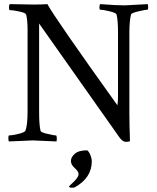

<svg xmlns="http://www.w3.org/2000/svg" viewBox="-20 -666 744 908"><path d="M676.8 -620.1Q667 -620.1 634.3 -612.3Q601.6 -604.5 599.6 -597.7Q591.8 -567.4 591.8 -506.8V-135.7Q591.8 -75.2 594.7 1Q590.8 4.9 575.2 4.9Q559.6 4.9 543.9 -17.6L165 -554.7V-137.7Q165 -73.2 171.9 -46.9Q173.8 -40 204.6 -32.7Q235.4 -25.4 245.1 -25.4Q248 -25.4 248.5 -13.7Q249 -2 247.1 2.9Q149.4 -2 134.8 -2L22.5 2.9Q19.5 0 19.5 -12.7Q19.5 -25.4 22.5 -25.4Q36.1 -25.4 66.9 -32.7Q97.7 -40 100.6 -48.8Q110.4 -74.2 110.4 -140.6V-524.4Q110.4 -572.3 103.5 -597.7Q100.6 -605.5 70.3 -611.8Q40 -618.2 26.4 -618.2Q22.5 -618.2 22.5 -630.4Q22.5 -642.6 26.4 -646.5Q102.5 -644.5 139.6 -644.5Q176.8 -644.5 204.1 -646.5Q240.2 -580.1 535.2 -168Q538.1 -184.6 538.1 -208V-511.7Q538.1 -571.3 531.2 -597.7Q528.3 -605.5 497.6 -612.8Q466.8 -620.1 454.1 -620.1Q450.2 -620.1 450.2 -631.3Q450.2 -642.6 454.1 -646.5Q530.3 -640.6 569.3 -640.6L678.7 -646.5Q680.7 -640.6 680.7 -630.4Q680.7 -620.1 676.8 -620.1ZM392.6 44.9Q401.4 51.8 407.7 67.9Q414.1 84 414.1 96.7Q414.1 174.8 334 219.7Q332 221.7 319.3 221.7Q306.6 221.7 306.6 214.8L329.1 193.4Q351.6 170.9 351.6 157.7Q351.6 144.5 333.5 128.9Q315.4 113.3 315.4 95.2Q315.4 77.1 334 61Q352.5 44.9 392.6 44.9Z"/></svg>

Font: CrimsonText-Roman
Style: Roman
Weight: 400
Version: Version 0.13